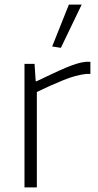

<svg xmlns="http://www.w3.org/2000/svg" viewBox="-20 -819 428 839"><path d="M208 -616 281 -799H337L246 -610ZM87 -540H131L136 -464H140Q178 -482 208.5 -496.5Q239 -511 265 -522Q291 -533 313 -540Q335 -547 356 -549H375V-496H357Q311 -491 256 -468.5Q201 -446 141 -417V0H87Z"/></svg>

Font: Encode Sans Wide
Style: ExtraLight
Weight: 200
Designer: Pablo Impallari, Andres Torresi
Foundry: Pablo Impallari, Andres Torresi
Version: Version 1.000; ttfautohint (v1.00) -l 8 -r 50 -G 200 -x 14 -